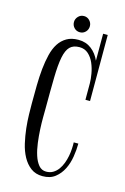

<svg xmlns="http://www.w3.org/2000/svg" viewBox="-97 -668 449 688"><g transform="rotate(15 127.5 -324.5)"><path d="M227.1 -332H210V-393.1Q210 -408.2 206.5 -428.2Q203.1 -448.2 195.3 -466.3Q187.5 -484.4 174.1 -496.6Q160.6 -508.8 141.1 -508.8Q118.2 -508.8 105.7 -496.3Q93.3 -483.9 87.6 -455.3Q82 -426.8 81.1 -379.6Q80.1 -332.5 80.1 -263.2Q80.1 -252 79.8 -231.7Q79.6 -211.4 80.8 -187.5Q82 -163.6 85.2 -138.7Q88.4 -113.8 95 -93.3Q101.6 -72.8 112.5 -59.8Q123.5 -46.9 140.1 -46.9Q154.8 -46.9 165.8 -53.5Q176.8 -60.1 184.6 -70.8Q192.4 -81.5 197.5 -95Q202.6 -108.4 205.3 -122.6Q208 -136.7 208.7 -150.1Q209.5 -163.6 209 -173.8H226.1Q226.1 -150.4 221.9 -124.8Q217.8 -99.1 207 -77.6Q196.3 -56.2 178.2 -42Q160.2 -27.8 131.8 -27.8Q106 -27.8 88.1 -41.3Q70.3 -54.7 58.6 -76.2Q46.9 -97.7 40.8 -124.5Q34.7 -151.4 31.7 -178.2Q28.8 -205.1 28.3 -229.5Q27.8 -253.9 27.8 -270Q27.8 -303.7 28.3 -336.4Q28.8 -369.1 31.7 -398.2Q34.7 -427.2 40.8 -452.1Q46.9 -477.1 58.3 -494.9Q69.8 -512.7 87.4 -522.9Q105 -533.2 130.9 -533.2Q158.7 -533.2 179 -517.6Q199.2 -502 210 -477.1V-577.1H227.1ZM157.2 -590.8Q157.2 -578.1 148.7 -569.3Q140.1 -560.5 127.9 -560.5Q115.2 -560.5 106.7 -569.3Q98.1 -578.1 98.1 -590.8Q98.1 -602.5 106.7 -611.6Q115.2 -620.6 127.9 -620.6Q140.1 -620.6 148.7 -611.6Q157.2 -602.5 157.2 -590.8Z"/></g></svg>

Font: Bigelow Rules
Style: Regular
Weight: 400
Designer: Astigmatic (AOETI)
Foundry: Astigmatic (AOETI)
Version: Version 1.001